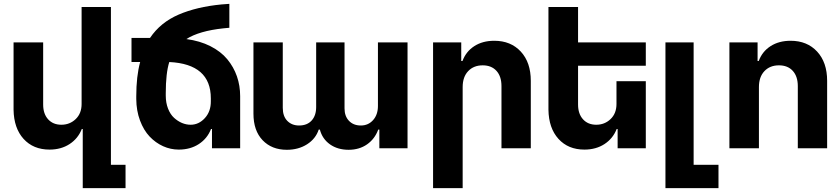

<svg xmlns="http://www.w3.org/2000/svg" viewBox="-20 -763 4313 988"><path d="M626 85V205.1H405.8V-99.1H400.9Q381.8 -50.3 338.1 -21.7Q294.4 6.8 234.9 6.8Q151.4 6.8 101.3 -48.3Q51.3 -103.5 49.8 -198.2V-544.9H202.1V-225.1Q202.1 -177.2 227.5 -149.2Q252.9 -121.1 295.9 -121.1Q338.9 -121.1 369.4 -150.1Q399.9 -179.2 399.9 -228V-231.9V-727.1H550.8V85Z M833 -283.2V-271Q833 -233.9 844.7 -204.1Q856.4 -174.3 875.7 -156.7Q895 -139.2 916.7 -130.1Q938.5 -121.1 960.9 -121.1Q1002.9 -121.1 1034.2 -155.3Q1065.4 -189.5 1064.9 -242.2V-256.8Q1064.9 -433.6 851.1 -443.8Q833 -386.7 833 -283.2ZM681.2 -253.9V-267.1Q681.2 -370.6 701.2 -443.8H656.7V-567.9H752Q805.7 -647.5 898.9 -687.7Q992.2 -728 1120.1 -740.2L1160.2 -743.2V-620.1L1129.9 -617.2Q1004.9 -604 939 -562Q1008.8 -552.7 1062.7 -525.4Q1116.7 -498 1149.7 -458Q1182.6 -418 1199.2 -370.1Q1215.8 -322.3 1215.8 -268.1V0H1070.8V-99.1H1065.9Q1046.9 -50.3 1003.2 -21.7Q959.5 6.8 899.9 6.8Q857.9 6.8 819.1 -10.7Q780.3 -28.3 749.8 -60.5Q719.2 -92.8 700.4 -143.1Q681.6 -193.4 681.2 -253.9Z M1924.8 -544.9H2077.1V0H1932.1V-96.2H1926.3Q1908.7 -47.9 1868.7 -20Q1828.6 7.8 1773.9 7.8Q1717.8 7.8 1678.2 -20Q1638.7 -47.9 1626 -96.2H1620.1Q1604.5 -48.8 1560.1 -20.5Q1515.6 7.8 1456.1 7.8Q1378.4 7.8 1331.3 -41.5Q1284.2 -90.8 1284.2 -178.2V-544.9H1435.1V-208Q1435.1 -164.6 1458.5 -140.9Q1481.9 -117.2 1519 -117.2Q1560.5 -117.2 1583.7 -142.8Q1606.9 -168.5 1606.9 -211.9V-544.9H1752.9V-205.1Q1752.9 -165 1775.9 -141.1Q1798.8 -117.2 1836.9 -117.2Q1875 -117.2 1899.9 -145Q1924.8 -172.9 1924.8 -217.8Z M2360.8 -314.9V205.1H2208.5V-544.9H2353.5V-449.2H2359.9Q2377.9 -498 2420.7 -525.6Q2463.4 -553.2 2523.4 -553.2Q2608.4 -553.2 2659.9 -497.6Q2711.4 -441.9 2711.4 -347.2V0H2560.5V-319.8Q2560.5 -370.1 2534.7 -398.4Q2508.8 -426.8 2463.9 -426.8Q2417.5 -426.8 2389.2 -397Q2360.8 -367.2 2360.8 -314.9Z M3303.2 -544.9V-424.8H2954.6V-225.1Q2954.6 -177.2 2980 -149.2Q3005.4 -121.1 3048.3 -121.1Q3091.3 -121.1 3121.8 -150.1Q3152.3 -179.2 3152.3 -228V-231.9V-345.2H3303.2V0H3158.2V-99.1H3153.3Q3134.3 -50.3 3090.6 -21.7Q3046.9 6.8 2987.3 6.8Q2903.8 6.8 2853.8 -48.3Q2803.7 -103.5 2802.2 -198.2V-727.1H2954.6V-544.9Z M3677.2 205.1H3404.3V-544.9H3549.3V85H3677.2Z M3885.3 -314.9V0H3733.4V-544.9H3878.4V-449.2H3884.3Q3902.3 -498 3945.3 -525.6Q3988.3 -553.2 4048.3 -553.2Q4133.3 -553.2 4184.8 -497.6Q4236.3 -441.9 4236.3 -347.2V0H4085.4V-319.8Q4085.4 -369.6 4059.6 -398.2Q4033.7 -426.8 3988.3 -426.8Q3941.9 -426.8 3913.6 -397Q3885.3 -367.2 3885.3 -314.9Z"/></svg>

Font: Telcell.Market
Style: Bold
Weight: 700
Designer: Rasmus Andersson, Sedrak Mkrtchyan
Version: Version 3.019;git-0a5106e0b